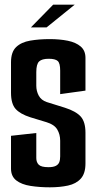

<svg xmlns="http://www.w3.org/2000/svg" viewBox="-20 -793 413 820"><path d="M193 7Q149 7 110.5 1Q72 -5 49.5 -22.5Q27 -40 27 -73V-213L135 -225V-118Q135 -100 145.5 -89.5Q156 -79 187 -79Q207 -79 218 -84.5Q229 -90 233 -100Q237 -110 237 -125V-192Q237 -219 224.5 -240Q212 -261 179 -271L110 -292Q66 -306 46.5 -328Q27 -350 27 -397V-527Q27 -571 49 -592Q71 -613 109 -619.5Q147 -626 192 -626Q235 -626 269.5 -619Q304 -612 324.5 -594.5Q345 -577 345 -546V-406L237 -391V-492Q237 -523 226.5 -532.5Q216 -542 188 -542Q159 -542 147 -530.5Q135 -519 135 -485V-427Q135 -404 145.5 -384.5Q156 -365 180 -357L257 -333Q304 -318 324.5 -295.5Q345 -273 345 -226V-95Q345 -52 325 -30Q305 -8 270.5 -0.5Q236 7 193 7ZM112 -676 207 -773H299L179 -676Z"/></svg>

Font: Smooch Sans Thin
Style: Bold
Weight: 700
Version: Version 1.010